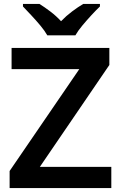

<svg xmlns="http://www.w3.org/2000/svg" viewBox="-20 -958 616 978"><path d="M547 0H29V-87L384 -606H39V-714H537V-627L183 -108H547ZM221 -778Q208 -801 185.5 -828Q163 -855 139 -880.5Q115 -906 97 -925V-938H181Q208 -921 237 -899Q266 -877 291 -850Q317 -877 347 -899.5Q377 -922 404 -938H489V-925Q470 -907 446 -881Q422 -855 399.5 -828Q377 -801 364 -778Z"/></svg>

Font: Noto Sans SemiBold
Style: Regular
Weight: 600
Designer: Monotype Design Team
Foundry: Monotype Imaging Inc.
Version: Version 2.007